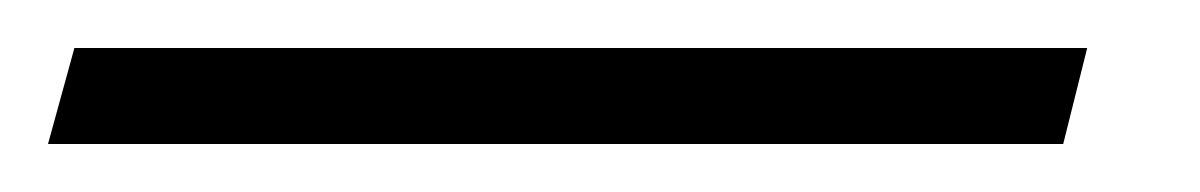

<svg xmlns="http://www.w3.org/2000/svg" viewBox="-68 136 500 80"><path d="M-48 196 -37 156H385L375 196Z"/></svg>

Font: Gwendolyn
Style: Bold
Weight: 700
Designer: Robert E. Leuschke
Foundry: Robert E. Leuschke
Version: Version 1.010; ttfautohint (v1.8.3)